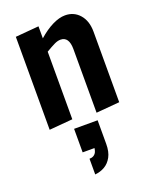

<svg xmlns="http://www.w3.org/2000/svg" viewBox="-163 -661 866 1081"><g transform="rotate(-20 269.5 -120.0)"><path d="M61 -551 201 -563V-491Q244 -529 285.5 -549.5Q327 -570 362 -570Q415 -570 448.5 -531.5Q482 -493 482 -428V-6L342 6V-375Q342 -450 291 -450Q274 -450 253.5 -440Q233 -430 201 -411V-6L61 6ZM216 236Q245 236 257 212Q261 203 263 189H192V48H333V189Q333 237 316.5 267Q300 297 274 312Q248 327 216 330Z"/></g></svg>

Font: Francois One
Style: Regular
Weight: 400
Designer: Vernon Adams
Foundry: Vernon Adams
Version: Version 2.000